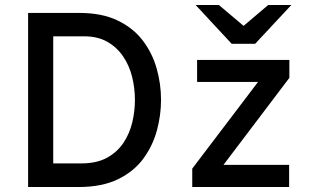

<svg xmlns="http://www.w3.org/2000/svg" viewBox="-20 -752 1249 772"><path d="M93 0V-700H299Q389.5 -700 452.2 -670Q515 -640 553.5 -589.8Q592 -539.5 609.8 -477.2Q627.5 -415 627.5 -350Q627.5 -289.5 611 -228Q594.5 -166.5 556.8 -114.8Q519 -63 454.8 -31.5Q390.5 0 295 0ZM194 -95H307Q368.5 -95 409.8 -117.5Q451 -140 476 -177.2Q501 -214.5 511.8 -259.8Q522.5 -305 522.5 -350Q522.5 -398 511 -443.8Q499.5 -489.5 474.5 -526Q449.5 -562.5 411 -584.2Q372.5 -606 318 -606H194ZM753 0V-74L1017.5 -422.5H772.5V-511H1143.5V-439L878.5 -89H1142.5V0ZM911.5 -576 766.5 -732H860L959.5 -648L1058.5 -732H1151.5L1006 -576Z"/></svg>

Font: Overpass Medium
Style: Regular
Weight: 500
Designer: Delve Withrington, Dave Bailey, Thomas Jockin
Foundry: Delve Fonts LLC
Version: Version 4.000